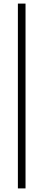

<svg xmlns="http://www.w3.org/2000/svg" viewBox="-20 -828 242 1068"><path d="M79.5 220V-808H122V220Z"/></svg>

Font: Encode Sans Condensed Condensed ExtraLight
Style: Regular
Weight: 200
Width: 3
Designer: Multiple Designers
Foundry: Impallari Type
Version: Version 3.000; ttfautohint (v1.8.3) -l 8 -r 50 -G 200 -x 14 